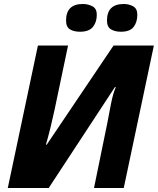

<svg xmlns="http://www.w3.org/2000/svg" viewBox="-20 -942 791 962"><path d="M19 0H224L556 -506L560 -505Q546 -473 535.5 -418.5Q525 -364 517 -322L451 0H600L751 -714H549L214 -217H210Q222 -258 233.5 -305Q245 -352 253 -390L321 -714H170ZM381 -783Q426 -783 445.5 -807Q465 -831 465 -868Q465 -899 443 -910.5Q421 -922 395 -922Q311 -922 311 -839Q311 -807 330.5 -795Q350 -783 381 -783ZM586 -783Q631 -783 649.5 -807Q668 -831 668 -868Q668 -899 647 -910.5Q626 -922 600 -922Q516 -922 516 -839Q516 -807 536 -795Q556 -783 586 -783Z"/></svg>

Font: Noto Sans Display Extra
Style: Italic
Weight: 800
Italic angle: -12°
Designer: Monotype Design Team
Foundry: Monotype Imaging Inc.
Version: Version 1.900